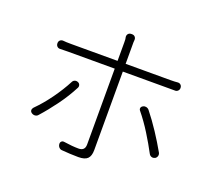

<svg xmlns="http://www.w3.org/2000/svg" viewBox="-131 -947 1263 1139"><g transform="rotate(20 500.0 -377.0)"><path d="M314 -397Q323 -393 326 -383.5Q329 -374 324 -365Q292 -303 248.5 -243.5Q205 -184 161 -135Q154 -126 142.5 -124.5Q131 -123 120 -130Q110 -137 110 -146.5Q110 -156 117 -164Q164 -211 206.5 -270Q249 -329 279 -387Q284 -396 294 -399Q304 -402 314 -397ZM725 -394Q734 -399 744.5 -397Q755 -395 762 -387Q802 -337 839.5 -280Q877 -223 908 -168Q913 -158 910 -147.5Q907 -137 897 -131H896Q886 -126 876 -129Q866 -132 860 -142Q831 -197 794.5 -255.5Q758 -314 718 -363Q711 -371 713 -380Q715 -389 725 -394ZM120 -573Q120 -585 128 -592Q136 -599 148 -598Q159 -597 168 -596.5Q177 -596 198 -596H491V-712Q491 -726 490.5 -732Q490 -738 488 -746Q487 -758 494 -766Q501 -774 514 -774H518Q530 -774 537 -766Q544 -758 543 -746Q542 -738 542 -731.5Q542 -725 542 -712V-596H825Q839 -596 849 -596.5Q859 -597 870 -598Q881 -599 889 -592Q897 -585 897 -572Q897 -561 889 -553.5Q881 -546 870 -547Q860 -547 850 -547Q840 -547 826 -547H542V-537Q542 -517 542 -477.5Q542 -438 542 -389Q542 -340 542 -287.5Q542 -235 542 -187Q542 -139 542 -103Q542 -67 542 -51Q542 -14 525 3Q508 20 467 20Q440 20 414 18.5Q388 17 363 15Q352 15 344 6.5Q336 -2 335 -14Q334 -25 341 -31.5Q348 -38 359 -36Q412 -28 451 -28Q491 -28 491 -68Q491 -84 491 -121Q491 -158 491 -207Q491 -256 491 -308.5Q491 -361 491 -408.5Q491 -456 491 -490.5Q491 -525 491 -537V-547H199Q178 -547 168.5 -546.5Q159 -546 148 -546Q136 -545 128 -552.5Q120 -560 120 -573Z"/></g></svg>

Font: Chiron GoRound TC L
Style: Regular
Weight: 300
Designer: Ryoko NISHIZUKA 西塚涼子 (kana, bopomofo & ideographs); Paul D. Hunt (Latin, Greek & Cyrillic); Sandoll Communications 산돌커뮤니
Foundry: Adobe
Version: Version 1.000;hotconv 1.1.1;makeotfexe 2.6.0